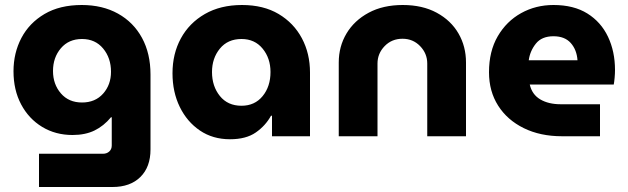

<svg xmlns="http://www.w3.org/2000/svg" viewBox="-20 -545 2512 768"><path d="M136 203V70H392Q407 70 417 61Q427 52 427 37V-76H424Q395 -41 358 -23Q321 -5 270 -5Q202 -5 148.5 -37.5Q95 -70 64.5 -127.5Q34 -185 34 -260Q34 -333 65.5 -393Q97 -453 158 -489Q219 -525 307 -525Q390 -525 452 -490.5Q514 -456 548 -393.5Q582 -331 582 -247V53Q582 123 541.5 163Q501 203 430 203ZM308 -135Q361 -135 392.5 -170.5Q424 -206 424 -258Q424 -313 392.5 -351Q361 -389 308 -389Q255 -389 223.5 -352Q192 -315 192 -261Q192 -208 223.5 -171.5Q255 -135 308 -135Z M900 12Q831 12 779.5 -23Q728 -58 699 -117.5Q670 -177 670 -252Q670 -330 703.5 -391.5Q737 -453 799.5 -489Q862 -525 948 -525Q1034 -525 1094.5 -489Q1155 -453 1187.5 -392Q1220 -331 1220 -255V0H1068V-82H1064Q1042 -42 1003 -15Q964 12 900 12ZM946 -122Q999 -122 1030.5 -160.5Q1062 -199 1062 -257Q1062 -312 1030.5 -350.5Q999 -389 946 -389Q891 -389 859.5 -350.5Q828 -312 828 -257Q828 -200 859.5 -161Q891 -122 946 -122Z M1335 0V-295Q1335 -359 1366 -411Q1397 -463 1454.5 -494Q1512 -525 1591 -525Q1670 -525 1727 -494Q1784 -463 1814 -411Q1844 -359 1844 -295V0H1689V-291Q1689 -331 1660.5 -360.5Q1632 -390 1590 -390Q1547 -390 1518.5 -360.5Q1490 -331 1490 -291V0Z M2228 0Q2141 0 2075 -32.5Q2009 -65 1972.5 -122.5Q1936 -180 1936 -256Q1936 -340 1971 -400Q2006 -460 2064.5 -492.5Q2123 -525 2194 -525Q2275 -525 2329.5 -491Q2384 -457 2412 -398Q2440 -339 2440 -265Q2440 -251 2438.5 -234Q2437 -217 2435 -207H2099Q2108 -167 2141 -147.5Q2174 -128 2223 -128H2380V0ZM2095 -304H2290Q2287 -346 2263 -373Q2239 -400 2194 -400Q2147 -400 2123.5 -370.5Q2100 -341 2095 -304Z"/></svg>

Font: MuseoModerno
Style: Bold
Weight: 700
Designer: Pablo Cosgaya, Héctor Gatti, Marcela Romero, and the Authors of The MuseoModerno Project.
Foundry: Omnibus-Type Team
Version: Version 1.001